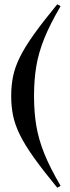

<svg xmlns="http://www.w3.org/2000/svg" viewBox="-20 -765 326 900"><path d="M139.5 -315Q139.5 -239.5 150.2 -175.2Q161 -111 188 -44.2Q215 22.5 264 106L248.5 115Q181 33 138.5 -26.8Q96 -86.5 73 -133.5Q50 -180.5 41.2 -223.5Q32.5 -266.5 32.5 -315Q32.5 -364 41.2 -407Q50 -450 73 -496.8Q96 -543.5 138.5 -603.2Q181 -663 248.5 -745L264 -736Q215 -652.5 188 -585.8Q161 -519 150.2 -455Q139.5 -391 139.5 -315Z"/></svg>

Font: Newsreader 72pt
Style: Bold
Weight: 700
Designer: Hugues Gentile
Foundry: Production Type
Version: Version 1.003; ttfautohint (v1.8.3)